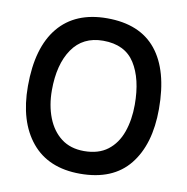

<svg xmlns="http://www.w3.org/2000/svg" viewBox="-80 -788 855 876"><g transform="rotate(10 347.0 -350.0)"><path d="M44 -343Q44 -522 122 -616Q200 -710 347 -710Q499 -710 575 -616Q651 -522 651 -343Q651 -179 575 -84.5Q499 10 347 10Q200 10 122 -84.5Q44 -179 44 -343ZM347 -95Q414 -95 456.5 -127.5Q499 -160 519 -216.5Q539 -273 539 -343Q539 -463 493.5 -534.5Q448 -606 347 -606Q253 -606 204 -534.5Q155 -463 155 -343Q155 -273 177 -216.5Q199 -160 241.5 -127.5Q284 -95 347 -95Z"/></g></svg>

Font: Haskoy SemiBold
Style: Regular
Weight: 600
Designer: Ertekin Erdin
Foundry: Ertekin Erdin
Version: Version 1.500; ttfautohint (v1.8.3)